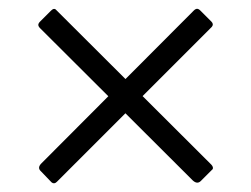

<svg xmlns="http://www.w3.org/2000/svg" viewBox="-20 -591 570 436"><path d="M436 -180Q428 -172 418 -181L71 -527Q67 -531 67 -534.5Q67 -538 71 -542L96 -567Q103 -574 108 -568L460 -217Q463 -214 463.5 -210.5Q464 -207 461 -205ZM73 -202Q64 -210 74 -220L420 -567Q424 -571 427.5 -571Q431 -571 435 -567L460 -542Q466 -536 461 -530L109 -178Q103 -172 97 -177Z"/></svg>

Font: Libre Franklin Thin Light
Style: Regular
Weight: 300
Version: Version 3.000